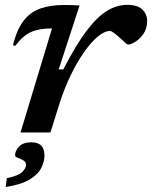

<svg xmlns="http://www.w3.org/2000/svg" viewBox="-20 -545 626 790"><path d="M194 -428H189Q140 -428 106.2 -412.5Q72.5 -397 42.5 -356L33.5 -359Q49.5 -424.5 77.8 -460.5Q106 -496.5 147.5 -510.5Q189 -524.5 244 -524.5Q262 -524.5 276.5 -524Q291 -523.5 307.5 -522.5L221.5 -259.5H240.5Q292.5 -360.5 336.2 -418.2Q380 -476 420.5 -500.5Q461 -525 503 -525Q546.5 -525 566 -505.5Q585.5 -486 585.5 -459Q585.5 -428 570.5 -406.2Q555.5 -384.5 536.8 -373Q518 -361.5 506.5 -361.5Q504 -361.5 494 -370.5Q484 -379.5 472.5 -390Q461 -400.5 449.8 -409Q438.5 -417.5 433 -417.5Q409.5 -417.5 381.8 -394Q354 -370.5 325.2 -329.5Q296.5 -288.5 270.8 -235.2Q245 -182 226 -122.5L187.5 0H64.5ZM42 94.5Q42 75.5 58.5 58Q75 40.5 109 40.5Q163 40.5 163 94.5Q163 120 149.5 146.5Q136 173 101.5 193.8Q67 214.5 3.5 224.5L8 188Q57 178 72 162.2Q87 146.5 87 134Q87 121 75.8 114.8Q64.5 108.5 53.2 104.2Q42 100 42 94.5Z"/></svg>

Font: Newsreader Caption Medium
Style: Italic
Weight: 500
Italic angle: -17°
Designer: Hugues Gentile
Foundry: Production Type
Version: Version 1.001